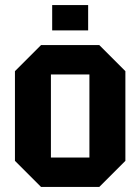

<svg xmlns="http://www.w3.org/2000/svg" viewBox="-20 -738 554 758"><path d="M39 -103V-457L142 -560H372L475 -457V-103L372 0H142ZM181 -116H333V-444H181ZM186 -618V-718H328V-618Z"/></svg>

Font: Tektur SemiCondensed SemiBold
Style: Regular
Weight: 600
Width: 4
Designer: Adam Jagosz
Foundry: Adam Jagosz
Version: Version 1.005;gftools[0.9.30]